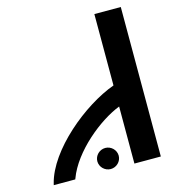

<svg xmlns="http://www.w3.org/2000/svg" viewBox="-123 -964 971 1067"><g transform="rotate(-15 362.0 -430.0)"><path d="M518 0H670V-860H518V-449.5C338.6 -384.7 100.9 -189.2 56.2 -9.1L54 0H177.8L179.7 -5C232 -147.6 400.5 -283 518 -328.2ZM383.6 -125.8C349.9 -125.8 322.1 -98.1 322.1 -65.1C322.1 -32.2 349.9 -4.5 383.6 -4.5C417.2 -4.5 445.1 -32.2 445.1 -65.1C445.1 -98.1 417.2 -125.8 383.6 -125.8Z"/></g></svg>

Font: Stormning
Style: Bold
Weight: 400
Designer: Robert Jablonski, Mew Too
Foundry: Cannot Into Space Fonts
Version: Version 0.90